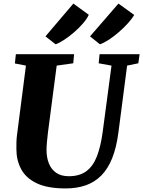

<svg xmlns="http://www.w3.org/2000/svg" viewBox="-20 -1047 803 1077"><path d="M693 -679 644.5 -306Q633.5 -220.5 609.5 -160.2Q585.5 -100 548.2 -62.5Q511 -25 461 -7.5Q411 10 348.5 10Q246.5 10 186 -19Q125.5 -48 98.8 -98Q72 -148 72 -209.5Q72 -228.5 72.2 -248.8Q72.5 -269 75.5 -290.5L125.5 -679L63.5 -691L69 -743H395.5L391 -692L298 -679L249 -304Q245.5 -275 243.2 -249.2Q241 -223.5 241 -205.5Q241 -164 254 -130.8Q267 -97.5 294.8 -78Q322.5 -58.5 366 -58.5Q426 -58.5 464 -86.5Q502 -114.5 523.5 -169.8Q545 -225 556 -307L605.5 -679L533.5 -692L538.5 -743H763L756 -692ZM235 -843 391.5 -1027 478 -964Q468.5 -942.5 446.5 -916.8Q424.5 -891 396.5 -866.8Q368.5 -842.5 340.8 -824.2Q313 -806 292 -798.5ZM485 -843 644.5 -1027 733 -963Q720.5 -942 697.5 -916.5Q674.5 -891 646.5 -866.8Q618.5 -842.5 590.5 -824.2Q562.5 -806 540.5 -798.5Z"/></svg>

Font: Merriweather 24pt Black
Style: Italic
Weight: 900
Italic angle: -7.8°
Designer: Eben Sorkin
Foundry: Eben Sorkin
Version: Version 2.101